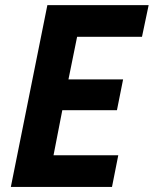

<svg xmlns="http://www.w3.org/2000/svg" viewBox="-20 -740 608 760"><path d="M22.9 0 167.5 -719.7H568.4L542 -594.2H285.2L251 -425.8H467.3L442.9 -303.7H226.6L191.9 -125.5H448.2L423.3 0Z"/></svg>

Font: Reddit Sans
Style: Bold Italic
Weight: 700
Italic angle: -11.25°
Designer: Stephen Hutchings
Version: Version 1.013